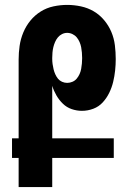

<svg xmlns="http://www.w3.org/2000/svg" viewBox="-20 -763 540 783"><path d="M193 0H56V-119H29V-199H56V-520Q56 -548 60 -576Q64 -604 75 -630.5Q86 -657 104 -679Q122 -701 146 -716Q170 -731 198 -737Q226 -743 254 -743Q282 -743 310 -737Q338 -731 362 -717Q386 -703 404.5 -681Q423 -659 434 -633Q445 -607 448.5 -578.5Q452 -550 452 -522Q452 -499 449.5 -475.5Q447 -452 441.5 -429Q436 -406 425.5 -384.5Q415 -363 399 -345.5Q383 -328 360.5 -319.5Q338 -311 314 -311Q293 -311 272.5 -318Q252 -325 236.5 -340Q221 -355 210 -374Q199 -393 193 -413V-199H444V-119H193ZM254 -425Q265 -425 275.5 -429.5Q286 -434 293 -442.5Q300 -451 304.5 -461Q309 -471 311 -482Q313 -493 314 -504Q315 -515 315 -526Q315 -537 314 -548.5Q313 -560 311 -570.5Q309 -581 304.5 -591.5Q300 -602 293 -610.5Q286 -619 275.5 -624Q265 -629 254 -629Q243 -629 233 -624Q223 -619 216 -610.5Q209 -602 204.5 -591.5Q200 -581 197.5 -570.5Q195 -560 194 -549Q193 -538 193 -527V-523Q193 -512 194.5 -501.5Q196 -491 198.5 -480.5Q201 -470 205.5 -460Q210 -450 216.5 -442Q223 -434 233 -429.5Q243 -425 254 -425Z"/></svg>

Font: Iosevka Heavy
Style: Regular
Weight: 900
Monospace: yes
Designer: Belleve Invis
Foundry: Belleve Invis
Version: Version 32.5.0; ttfautohint (v1.8.4)